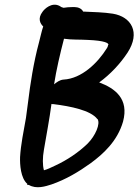

<svg xmlns="http://www.w3.org/2000/svg" viewBox="-20 -736 586 813"><path d="M160 -686C138 -657 151 -635 163 -624C156 -604 151 -578 145 -556C122 -471 108 -379 99 -305C95 -280 93 -255 90 -237C80 -181 68 -123 65 -71C64 -40 67 18 96 43L95 47H102C134 66 173 53 198 45C259 24 314 -9 364 -45C417 -84 477 -138 501 -221C527 -318 467 -362 400 -387C447 -421 489 -466 520 -513C576 -599 536 -665 458 -678C420 -684 377 -685 332 -687C326 -700 310 -706 296 -706H285C274 -706 262 -705 249 -703L240 -706L232 -711C199 -728 168 -698 160 -686ZM251 -572C283 -567 318 -569 351 -567C425 -564 441 -553 439 -546H438C437 -543 437 -538 432 -531C394 -470 326 -403 249 -399C233 -398 219 -387 209 -379C218 -438 235 -511 251 -572ZM198 -296C200 -295 203 -295 207 -295C279 -286 364 -269 392 -232H393C406 -212 384 -161 351 -128C313 -91 264 -58 214 -35C195 -26 181 -19 166 -15C160 -37 160 -68 166 -102C177 -167 189 -229 198 -296Z"/></svg>

Font: Stray Cat
Style: ExBlkObl
Weight: 1000
Version: Version 1.0